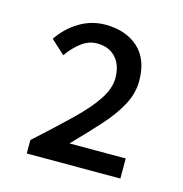

<svg xmlns="http://www.w3.org/2000/svg" viewBox="-70 -907 508 533"><g transform="rotate(15 184.0 -641.0)"><path d="M51.8 -439.9V-478.5Q111.3 -532.2 152.3 -572Q193.4 -611.8 214.4 -644Q235.4 -676.3 235.4 -705.1Q235.4 -742.7 215.6 -764.2Q195.8 -785.6 162.1 -785.6Q137.7 -785.6 116.7 -769.5Q95.7 -753.4 79.1 -729.5L39.1 -766.1Q62 -800.3 96.4 -821Q130.9 -841.8 170.9 -841.8Q229.5 -841.8 265.4 -809.6Q301.3 -777.3 301.3 -715.3Q301.3 -678.7 282.7 -644.5Q264.2 -610.4 231.9 -574.7Q199.7 -539.1 159.2 -497.6H320.8V-439.9Z"/></g></svg>

Font: Varta Medium
Style: Regular
Weight: 500
Designer: Joana Correia, Viktoriya Grabowska, Eben Sorkin
Foundry: Sorkin Type Co.
Version: Version 1.004